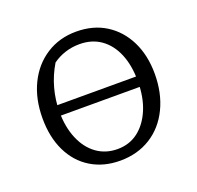

<svg xmlns="http://www.w3.org/2000/svg" viewBox="-95 -591 716 698"><g transform="rotate(-20 263.5 -242.0)"><path d="M79 -222V-262H447V-222ZM258 6Q194 6 145.5 -23.5Q97 -53 70.5 -107.5Q44 -162 44 -235Q44 -310 72 -367.5Q100 -425 150.5 -457.5Q201 -490 266 -490Q332 -490 380.5 -459.5Q429 -429 456 -374.5Q483 -320 483 -248Q483 -174 455 -116Q427 -58 376 -26Q325 6 258 6ZM263 -37Q309 -37 343 -63Q377 -89 396.5 -135.5Q416 -182 416 -244Q416 -305 397.5 -349.5Q379 -394 344.5 -418.5Q310 -443 262 -443Q233 -443 206.5 -434.5Q180 -426 158 -410Q134 -370 122 -326Q110 -282 110 -237Q110 -178 129 -132.5Q148 -87 182.5 -62Q217 -37 263 -37Z"/></g></svg>

Font: Piazzolla 24pt Light
Style: Regular
Weight: 300
Designer: Juan Pablo del Peral
Foundry: Huerta Tipografica
Version: Version 2.005